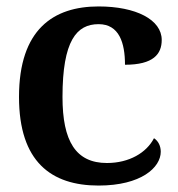

<svg xmlns="http://www.w3.org/2000/svg" viewBox="-20 -566 552 596"><path d="M286 10C418 10 479 -46 479 -95C479 -112 472 -128 458 -137C435 -92 381 -60 312 -60C215 -60 174 -128 174 -265C174 -440 218 -491 286 -491C350 -491 368 -433 368 -365C456 -365 482 -398 482 -442C482 -505 402 -546 286 -546C146 -546 39 -475 39 -265C39 -64 139 10 286 10Z"/></svg>

Font: Noto Serif SemiBold
Style: Regular
Weight: 600
Designer: Monotype Design Team
Foundry: Monotype Imaging Inc.
Version: Version 2.013